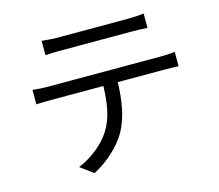

<svg xmlns="http://www.w3.org/2000/svg" viewBox="-109 -880 1219 1069"><g transform="rotate(-15 500.0 -346.0)"><path d="M215 -740V-657C240 -659 273 -660 306 -660C363 -660 655 -660 710 -660C739 -660 774 -659 803 -657V-740C774 -736 738 -734 710 -734C655 -734 363 -734 305 -734C273 -734 243 -737 215 -740ZM95 -489V-406C123 -408 152 -408 182 -408H482C479 -314 468 -230 424 -160C385 -97 313 -39 235 -7L309 48C394 4 470 -68 506 -135C546 -209 562 -300 565 -408H837C861 -408 893 -407 915 -406V-489C891 -485 858 -484 837 -484C784 -484 240 -484 182 -484C151 -484 123 -486 95 -489Z"/></g></svg>

Font: Noto Sans CJK JP
Style: Regular
Weight: 400
Designer: Ryoko NISHIZUKA 西塚涼子 (kana, bopomofo & ideographs); Paul D. Hunt (Latin, Greek & Cyrillic); Sandoll Communications 산돌커뮤니
Foundry: Adobe
Version: Version 2.004;hotconv 1.0.118;makeotfexe 2.5.65603